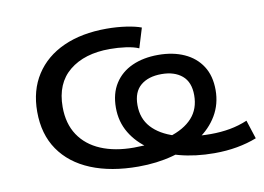

<svg xmlns="http://www.w3.org/2000/svg" viewBox="-61 -590 947 690"><g transform="rotate(-10 412.5 -245.0)"><path d="M393 9Q293 9 220 -21Q147 -51 107.5 -108.5Q68 -166 68 -248Q68 -326 104.5 -382.5Q141 -439 207.5 -469Q274 -499 365 -499Q402 -499 436 -494Q470 -489 491 -481L469 -409Q451 -417 422.5 -421Q394 -425 364 -425Q271 -425 216 -380Q161 -335 161 -249Q161 -188 189 -146Q217 -104 268 -82.5Q319 -61 388 -61Q464 -61 519.5 -77.5Q575 -94 604.5 -126.5Q634 -159 634 -209Q634 -257 606 -280.5Q578 -304 531 -304Q483 -304 455 -280.5Q427 -257 427 -209Q427 -160 456.5 -127.5Q486 -95 540.5 -78Q595 -61 669 -61Q706 -61 739 -67Q772 -73 803 -86L825 -18Q792 -5 753 2Q714 9 670 9Q601 9 543 -6.5Q485 -22 441.5 -51Q398 -80 373.5 -121Q349 -162 349 -213Q349 -265 372 -301Q395 -337 436 -355.5Q477 -374 531 -374Q585 -374 626 -355.5Q667 -337 690 -301.5Q713 -266 713 -214Q713 -163 688.5 -121.5Q664 -80 620 -51Q576 -22 518 -6.5Q460 9 393 9Z"/></g></svg>

Font: Nunito Sans 10pt Expanded
Style: Regular
Weight: 400
Width: 7
Designer: Vernon Adams
Foundry: Vernon Adams
Version: Version 3.101;gftools[0.9.27]